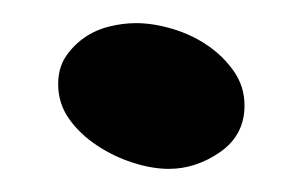

<svg xmlns="http://www.w3.org/2000/svg" viewBox="-20 -438 261 166"><path d="M191.4 -346.7Q191.4 -321.3 170.4 -306.6Q149.4 -292 126 -292Q111.3 -292 94.7 -297.4Q78.1 -302.7 63.5 -312.5Q48.8 -322.3 39.6 -335.4Q30.3 -348.6 30.3 -365.2Q30.3 -378.9 36.6 -388.7Q43 -398.4 52.7 -405.3Q62.5 -412.1 74.2 -415Q85.9 -418 97.7 -418Q112.3 -418 128.9 -413.1Q145.5 -408.2 159.2 -398.9Q172.9 -389.6 182.1 -376.5Q191.4 -363.3 191.4 -346.7Z"/></svg>

Font: Chewy
Style: Regular
Weight: 400
Version: Version 1.001